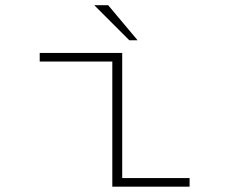

<svg xmlns="http://www.w3.org/2000/svg" viewBox="-20 -698 890 718"><path d="M494.5 -547.5H463.5L332.5 -678.5H384.5ZM437 -32H689V0H400V-468H128.5V-500H437Z"/></svg>

Font: League Mono Wide Thin
Style: Regular
Weight: 100
Width: 8
Designer: Tyler Finck
Foundry: The League of Moveable Type / Tyler Finck
Version: Version 2.210